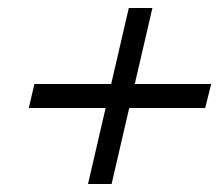

<svg xmlns="http://www.w3.org/2000/svg" viewBox="-20 -582 555 480"><path d="M200 -122 302 -562H361L259 -122ZM52 -312 66 -372H508L493 -312Z"/></svg>

Font: Platypi Light SemiBold
Style: Italic
Weight: 600
Italic angle: -13°
Version: Version 1.200